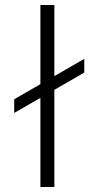

<svg xmlns="http://www.w3.org/2000/svg" viewBox="-20 -750 390 770"><path d="M142 0H198V-389.8L318 -459V-514L198 -444.8V-730H142V-412.5L37 -352V-297L142 -357.5Z"/></svg>

Font: Resamitz
Style: Regular
Weight: 500
Designer: gluk
Foundry: gluk
Version: Version 0.047